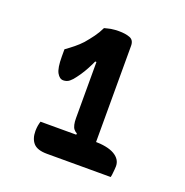

<svg xmlns="http://www.w3.org/2000/svg" viewBox="-88 -875 576 597"><g transform="rotate(20 200.0 -576.5)"><path d="M75 -446H251Q297 -446 320 -432.5Q343 -419 343 -396Q343 -392 342.5 -386.5Q342 -381 341.5 -376Q341 -371 340.5 -366.5Q340 -362 339 -359H128Q96 -359 83 -373.5Q70 -388 70 -414Q70 -419 70.5 -423.5Q71 -428 71.5 -431.5Q72 -435 73 -438.5Q74 -442 75 -446ZM259 -424H189L194 -450Q187 -454 183 -459Q179 -464 177 -473Q175 -482 175 -494Q175 -503 175 -522.5Q175 -542 175 -567Q175 -592 175 -618Q175 -644 175 -667Q175 -690 175 -705L189 -680H158L179 -699Q173 -684 166 -669.5Q159 -655 151 -641.5Q143 -628 133 -615Q126 -605 117.5 -598Q109 -591 97 -591Q85 -591 76.5 -606Q68 -621 68 -659V-683Q82 -693 95 -703.5Q108 -714 119 -726Q131 -740 142 -755Q153 -770 161 -787Q166 -788 171 -789.5Q176 -791 182 -792Q188 -793 195 -793.5Q202 -794 208 -794Q230 -794 244.5 -788.5Q259 -783 259 -764Q259 -756 259 -731Q259 -706 259 -671Q259 -636 259 -598.5Q259 -561 259 -525Q259 -489 259 -462Q259 -435 259 -424Z"/></g></svg>

Font: Recursive Casual Medium
Style: Regular
Weight: 500
Version: Version 1.047